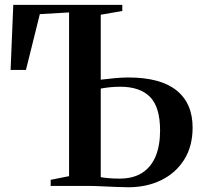

<svg xmlns="http://www.w3.org/2000/svg" viewBox="-20 -763 822 788"><path d="M506.5 5.5Q485.5 5.5 456 4.2Q426.5 3 395 1.5Q363.5 0 336 0H188V-25L263.5 -40V-712L143.5 -705L86.5 -476H23.5L34.5 -743H482V-718L393.5 -702.5V-436Q421.5 -439.5 451 -442.2Q480.5 -445 507 -445Q638.5 -445 704.5 -392Q770.5 -339 770.5 -239.5Q770.5 -162.5 735.8 -107.5Q701 -52.5 641.5 -23.5Q582 5.5 506.5 5.5ZM470.5 -30Q527 -30 563.8 -53.8Q600.5 -77.5 618.8 -121.8Q637 -166 637 -227Q637 -324 595.5 -365.5Q554 -407 474 -407Q452 -407 432 -405Q412 -403 393.5 -399.5V-36Q405.5 -33.5 425.5 -31.8Q445.5 -30 470.5 -30Z"/></svg>

Font: Merriweather 120pt SemiBold
Style: Regular
Weight: 600
Version: Version 2.100